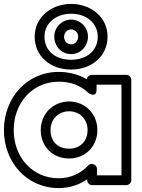

<svg xmlns="http://www.w3.org/2000/svg" viewBox="-22 -920 725 980"><path d="M205 -733C205 -799.6 261.5 -850 341 -850C421.5 -850 477 -799.7 477 -733C477 -664.7 424.3 -615 341 -615C255.8 -615 205 -664.4 205 -733ZM155 -733C155 -633.6 234.2 -565 341 -565C445.7 -565 527 -633.3 527 -733C527 -832.3 442.5 -900 341 -900C240.5 -900 155 -832.4 155 -733ZM255 -733C255 -686.1 289.8 -644 341 -644C391 -644 427 -685.7 427 -733C427 -780.3 389.3 -820 341 -820C293.8 -820 255 -780.7 255 -733ZM305 -733C305 -753.3 322.2 -770 341 -770C360.7 -770 377 -753.7 377 -733C377 -710.3 361 -694 341 -694C320.2 -694 305 -709.9 305 -733ZM48 -256C48 -394.4 143.3 -503 278 -503C341.4 -503 391.5 -482.3 428.5 -446.1C428.5 -446.1 471 -414.5 471 -464V-488H598V-25H473V-58C473 -73.1 458.7 -83 448 -83H446C438.9 -83 431.7 -79.5 427.5 -74.8C394 -37.8 340.5 -10 278 -10C143.2 -10 48 -117.7 48 -256ZM-2 -256C-2 -94.3 112.8 40 278 40C333.6 40 382.6 22.9 423 -4.9V0C423 10.7 432.9 25 448 25H623C633.7 25 648 15.1 648 0V-513C648 -523.7 638.1 -538 623 -538H446C436 -538 422.2 -529.2 421.1 -515C381.3 -539.3 332.2 -553 278 -553C112.7 -553 -2 -417.6 -2 -256ZM186 -256C186 -173.1 245.7 -111 331 -111C413.4 -111 475 -172.8 475 -256C475 -340.6 410.4 -402 331 -402C250.8 -402 186 -340.7 186 -256ZM236 -256C236 -313.3 277.2 -352 331 -352C383.6 -352 425 -313.4 425 -256C425 -199.2 386.6 -161 331 -161C272.3 -161 236 -198.9 236 -256Z"/></svg>

Font: Hussar Techniczny
Style: Bold 
Weight: 700
Foundry: Cannot Into Space Fonts
Version: Version 0.77